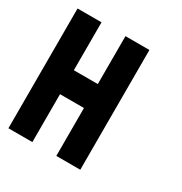

<svg xmlns="http://www.w3.org/2000/svg" viewBox="-117 -543 597 631"><g transform="rotate(30 182.0 -227.5)"><path d="M0 -90.9H90.9V0H0ZM0 -181.8H90.9V-90.9H0ZM0 -272.7H90.9V-181.8H0ZM0 -363.6H90.9V-272.7H0ZM0 -454.5H90.9V-363.6H0ZM90.9 -272.7H181.8V-181.8H90.9ZM181.8 -454.5H272.7V-363.6H181.8ZM181.8 -363.6H272.7V-272.7H181.8ZM181.8 -272.7H272.7V-181.8H181.8ZM181.8 -181.8H272.7V-90.9H181.8ZM181.8 -90.9H272.7V0H181.8Z"/></g></svg>

Font: Micro 5
Style: Regular
Weight: 400
Designer: Sarah Cadigan-Fried
Version: Version 1.000; ttfautohint (v1.8.4.7-5d5b)